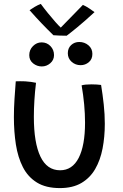

<svg xmlns="http://www.w3.org/2000/svg" viewBox="-20 -936 629 981"><path d="M403.5 -911Q418 -905 437.5 -892Q457 -879 463 -874Q411.5 -826.5 373.2 -795.2Q335 -764 320.5 -753.5Q305.5 -753.5 285.2 -754.2Q265 -755 253 -756Q223.5 -784.5 193.5 -815.8Q163.5 -847 131 -884Q141.5 -891.5 157.5 -901Q173.5 -910.5 188.5 -916Q204.5 -894 225 -868.8Q245.5 -843.5 263.5 -823.2Q281.5 -803 290.5 -795Q301.5 -806.5 321.5 -826.8Q341.5 -847 363.5 -869.8Q385.5 -892.5 403.5 -911ZM392 -603Q365.5 -603 346 -620.2Q326.5 -637.5 326.5 -664Q326.5 -690 343.5 -705.8Q360.5 -721.5 385 -721.5Q412 -721.5 432 -704.5Q452 -687.5 452 -660.5Q452 -633.5 433.8 -618.2Q415.5 -603 392 -603ZM193.5 -596.5Q169 -596.5 149.2 -612.2Q129.5 -628 129.5 -654Q129.5 -681.5 148.5 -700.5Q167.5 -719.5 192.5 -719.5Q219.5 -719.5 237.8 -700.5Q256 -681.5 256 -654.5Q256 -629.5 237 -613Q218 -596.5 193.5 -596.5ZM397 -500Q414.5 -505 447.5 -505Q459.5 -505 473.8 -504.2Q488 -503.5 496.5 -502Q504.5 -453.5 510 -402.8Q515.5 -352 515.5 -303.5Q515.5 -236.5 504 -177Q492.5 -117.5 466.2 -72.2Q440 -27 395.8 -1Q351.5 25 286 25Q214.5 25 168.5 -3.5Q122.5 -32 97 -82Q71.5 -132 61.2 -197.5Q51 -263 51 -337.5Q51 -382.5 54 -429.2Q57 -476 60.5 -520.5Q69 -521 82.8 -521Q96.5 -521 108 -520.5Q123.5 -519.5 138.8 -517.5Q154 -515.5 164 -513Q158.5 -468 155.8 -424Q153 -380 153 -339Q153 -206.5 186.5 -136.2Q220 -66 287 -66Q349.5 -66 382 -129.2Q414.5 -192.5 414.5 -309.5Q414.5 -354 410 -402.8Q405.5 -451.5 397 -500Z"/></svg>

Font: Grandstander
Style: Regular
Weight: 400
Designer: Tyler Finck
Foundry: Etcetera Type Co
Version: Version 1.200; ttfautohint (v1.8.3)